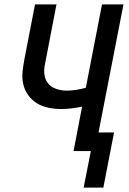

<svg xmlns="http://www.w3.org/2000/svg" viewBox="-20 -690 590 877"><path d="M362 167 395 0H316L355 -203Q331 -198 307 -195Q283 -192 260 -192Q230 -192 201 -198Q172 -204 149 -218Q126 -232 109.5 -254.5Q93 -277 86.5 -304.5Q80 -332 83 -362Q86 -392 92 -422L140 -670H238L187 -405Q183 -388 182 -371Q181 -354 185 -338.5Q189 -323 198.5 -310.5Q208 -298 222 -290.5Q236 -283 252 -279.5Q268 -276 285 -276Q306 -276 328 -279.5Q350 -283 372 -289L446 -670H544L430 -85H501L452 167Z"/></svg>

Font: Lode Dark
Style: Bold Italic
Weight: 700
Italic angle: -11°
Monospace: yes
Designer: Belleve Invis
Foundry: Belleve Invis
Version: Version 29.2.0; ttfautohint (v1.8.3)